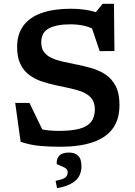

<svg xmlns="http://www.w3.org/2000/svg" viewBox="-20 -761 709 1010"><path d="M546.5 -672.5 471.5 -681.5 520 -741H579.5L582 -492.5L504.5 -492L456 -635L491.5 -595.5Q460.5 -616.5 426 -624.8Q391.5 -633 348.5 -633Q277.5 -633 237.2 -611.8Q197 -590.5 197 -538Q197 -506.5 211.8 -487Q226.5 -467.5 252.2 -455.8Q278 -444 311.8 -436.5Q345.5 -429 383.5 -421.5Q421.5 -414 461 -402.8Q500.5 -391.5 534 -369.8Q567.5 -348 588 -309.2Q608.5 -270.5 608.5 -209Q608.5 -131.5 571.8 -83Q535 -34.5 465.5 -11.8Q396 11 297.5 11Q236 11 187.2 6.2Q138.5 1.5 88.5 -15L60 -219.5H135L231.5 -20L114.5 -110.5Q159.5 -89.5 198.5 -81Q237.5 -72.5 291.5 -72.5Q357 -72.5 398.5 -83.8Q440 -95 459.5 -120.2Q479 -145.5 479 -186Q479 -221.5 461.8 -243Q444.5 -264.5 414.8 -276.8Q385 -289 348.8 -296.5Q312.5 -304 274 -312.5Q236 -320.5 199.5 -332.8Q163 -345 133.8 -366.8Q104.5 -388.5 87.2 -424.2Q70 -460 70 -514.5Q70 -581 103 -625.8Q136 -670.5 199.2 -692.8Q262.5 -715 352 -715Q406.5 -715 452.5 -705.2Q498.5 -695.5 546.5 -672.5ZM272.5 190Q311 183 323.5 172.8Q336 162.5 336 145Q336 133 327.5 126Q319 119 307.2 114.5Q295.5 110 286.8 106.2Q278 102.5 278 98Q278 71 293.5 56.2Q309 41.5 343.5 41.5Q373 41.5 390.8 58Q408.5 74.5 408.5 114.5Q408.5 138.5 398.5 161Q388.5 183.5 360.8 201.2Q333 219 280 229Z"/></svg>

Font: Newsreader 7pt Medium
Style: Regular
Weight: 500
Designer: Hugues Gentile
Foundry: Production Type
Version: Version 1.003